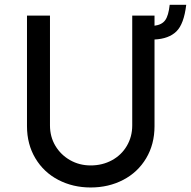

<svg xmlns="http://www.w3.org/2000/svg" viewBox="-20 -789 811 816"><path d="M636.7 -621.1V-252.9Q636.7 -175.8 601.1 -116.2Q565.4 -56.6 503.4 -24.4Q441.4 7.8 365.2 7.8Q290 7.8 228 -24.4Q166 -56.6 130.4 -116.2Q94.7 -175.8 94.7 -252.9V-722.7H192.4V-255.9Q192.4 -208 215.3 -169.4Q238.3 -130.9 277.8 -108.4Q317.4 -85.9 365.2 -85.9Q415 -85.9 455.6 -107.9Q496.1 -129.9 519 -168.9Q542 -208 542 -255.9V-722.7H636.7V-679.7Q668 -683.6 682.1 -703.1Q696.3 -722.7 701.2 -768.6H771.5Q761.7 -686.5 729.5 -655.3Q697.3 -624 636.7 -621.1Z"/></svg>

Font: Josefin Sans CFJ
Style: Regular
Weight: 400
Designer: Santiago Orozco
Foundry: Typemade
Version: Version 2.000